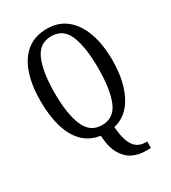

<svg xmlns="http://www.w3.org/2000/svg" viewBox="-226 -838 1048 1178"><g transform="rotate(-30 298.5 -248.5)"><path d="M446 228Q403 228 361.5 209Q320 190 291.5 142Q263 94 258 9Q186 -1 138.5 -48.5Q91 -96 67.5 -175.5Q44 -255 44 -359Q44 -470 72 -552Q100 -634 156.5 -679.5Q213 -725 299 -725Q380 -725 436.5 -679.5Q493 -634 522.5 -551.5Q552 -469 552 -358Q552 -211 501.5 -114Q451 -17 357 5Q362 72 377.5 111Q393 150 418 166Q443 182 474 182H487V228ZM298 -43Q384 -43 418 -126.5Q452 -210 452 -358Q452 -507 418 -589.5Q384 -672 299 -672Q215 -672 179.5 -589.5Q144 -507 144 -358Q144 -210 179.5 -126.5Q215 -43 298 -43Z"/></g></svg>

Font: Noto Serif Bengali ExtraCondensed
Style: Regular
Weight: 400
Width: 2
Designer: Juan Bruce, Universal Thirst, Indian Type Foundry and the Monotype Design Team.
Foundry: Monotype Imaging Inc.
Version: Version 2.003; ttfautohint (v1.8.4.7-5d5b)